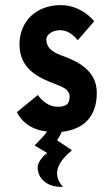

<svg xmlns="http://www.w3.org/2000/svg" viewBox="-20 -505 435 750"><path d="M226 225C209 206 203 188 203 172C203 138 230 111 245 96L261 82L203 43C211 30 217 20 221 10C313 0 358 -56 358 -141V-143C358 -230 284 -266 216 -290C177 -305 162 -323 161 -350C161 -374 191 -387 213 -387C241 -387 260 -375 284 -348L348 -422C348 -422 300 -485 218 -485C122 -485 56 -423 56 -330C58 -235 128 -202 200 -175C237 -161 252 -150 252 -126C251 -99 239 -88 206 -88C156 -88 128 -134 128 -134L46 -67C60 -38 93 1 164 9C156 20 145 33 130 48L115 63L165 93C153 98 127 128 127 148C128 206 181 225 216 225Z"/></svg>

Font: Mint Spirit
Style: Bold
Weight: 700
Designer: HARENDAL Hirwen
Foundry: Arkandis Digital Foundry.
Version: Version 1.004;FFEdit